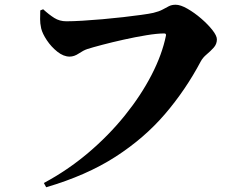

<svg xmlns="http://www.w3.org/2000/svg" viewBox="-20 -750 1040 810"><path d="M162.1 -710.9Q186.5 -688.5 209 -674.3Q231.4 -660.2 259.8 -660.2Q287.6 -660.2 327.6 -662.6Q367.7 -665 412.4 -668.9Q457 -672.9 499.8 -677.7Q542.5 -682.6 576.2 -687.3Q609.9 -691.9 627 -695.8Q651.4 -701.7 666 -709.7Q680.7 -717.8 692.6 -723.9Q704.6 -730 721.2 -730Q741.7 -730 771 -713.1Q800.3 -696.3 828.6 -671.9Q856.9 -647.5 876 -623.3Q895 -599.1 895 -584Q895 -564 881.6 -549.1Q868.2 -534.2 851.8 -520.5Q835.4 -506.8 827.1 -491.2Q763.2 -370.6 676 -268.8Q588.9 -167 466.8 -88.4Q344.7 -9.8 174.8 40L165 22Q264.6 -31.2 351.6 -104.7Q438.5 -178.2 506.6 -262.7Q574.7 -347.2 619.4 -433.8Q664.1 -520.5 680.2 -600.1Q681.6 -608.9 672.9 -608.9Q643.1 -608.9 597.2 -601.3Q551.3 -593.8 502 -582.8Q452.6 -571.8 410.9 -560.8Q369.1 -549.8 348.1 -543Q332 -537.6 312.5 -524.4Q293 -511.2 273.9 -511.2Q248 -511.2 222.2 -531.7Q196.3 -552.2 177.7 -580.1Q159.2 -607.9 153.8 -629.9Q148.9 -652.3 149.2 -669.4Q149.4 -686.5 149.9 -706.1Z"/></svg>

Font: Source Han Serif JP Heavy
Style: Regular
Weight: 900
Designer: Ryoko NISHIZUKA  (kana & ideographs); Frank Grießhammer (Latin, Greek & Cyrillic); Wenlong ZHANG  (bopomofo); Sandoll Co
Foundry: Adobe Systems Incorporated
Version: Version 1.001;PS 1.001;hotconv 16.6.54;makeotf.lib2.5.65590